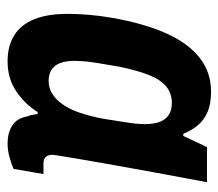

<svg xmlns="http://www.w3.org/2000/svg" viewBox="-56 -522 590 519"><g transform="rotate(90 239.5 -263.0)"><path d="M146 12Q105 12 76 -6Q47 -24 32.5 -60Q18 -96 18 -150Q18 -177 20.5 -207.5Q23 -238 29 -272Q44 -357 70.5 -416.5Q97 -476 136.5 -507Q176 -538 228 -538Q260 -538 282 -529Q304 -520 318.5 -503Q333 -486 342 -463H348L378 -527H473L448 -393Q443 -365 436.5 -329.5Q430 -294 423.5 -257Q417 -220 411.5 -188Q406 -156 402.5 -134.5Q399 -113 399 -109Q399 -97 405 -91Q411 -85 422 -85H451L437 -4Q423 2 404.5 7Q386 12 368 12Q340 12 320 -0.5Q300 -13 295 -42Q292 -48 291 -54.5Q290 -61 289 -68L284 -70Q262 -35 227.5 -11.5Q193 12 146 12ZM200 -99Q218 -99 233.5 -108.5Q249 -118 262 -136Q275 -154 284.5 -181Q294 -208 301 -244Q307 -282 310.5 -303.5Q314 -325 315 -337.5Q316 -350 316 -359Q316 -383 310 -399Q304 -415 291.5 -423.5Q279 -432 259 -432Q233 -432 214.5 -417Q196 -402 183.5 -370.5Q171 -339 161 -291Q154 -252 150.5 -229Q147 -206 146 -192.5Q145 -179 145 -170Q145 -134 158.5 -116.5Q172 -99 200 -99Z"/></g></svg>

Font: Archivo Condensed
Style: Bold Italic
Weight: 700
Width: 3
Italic angle: -10°
Designer: Hector Gatti
Foundry: Omnibus-Type
Version: Version 2.001